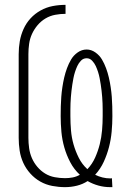

<svg xmlns="http://www.w3.org/2000/svg" viewBox="-20 -763 540 791"><path d="M434 8Q409 8 385.5 1.5Q362 -5 341 -17Q321 -4 297 2Q273 8 248 8Q222 8 195.5 3Q169 -2 146 -15Q123 -28 105 -48Q87 -68 76 -92Q65 -116 61 -142.5Q57 -169 57 -195V-540Q57 -567 61.5 -593Q66 -619 77 -643.5Q88 -668 106 -687.5Q124 -707 147.5 -720Q171 -733 197 -738Q223 -743 250 -743V-706Q229 -706 207.5 -702Q186 -698 167.5 -687Q149 -676 135 -659.5Q121 -643 112 -623.5Q103 -604 100 -582.5Q97 -561 97 -540V-195Q97 -174 100 -152.5Q103 -131 111.5 -111.5Q120 -92 134 -75.5Q148 -59 166 -48Q184 -37 205.5 -33Q227 -29 248 -29Q264 -29 279.5 -32Q295 -35 309 -43Q285 -65 269.5 -94.5Q254 -124 245 -155.5Q236 -187 233 -219.5Q230 -252 230 -285Q230 -305 230.5 -325Q231 -345 232.5 -364.5Q234 -384 237 -404Q240 -424 244.5 -443.5Q249 -463 256 -482Q263 -501 273 -518Q283 -535 300 -547Q317 -559 337 -559Q356 -559 373 -547Q390 -535 400 -518Q410 -501 417 -482Q424 -463 428.5 -443.5Q433 -424 436 -404Q439 -384 440.5 -364.5Q442 -345 442.5 -325Q443 -305 443 -285Q443 -253 440 -220.5Q437 -188 429 -157Q421 -126 407.5 -96.5Q394 -67 372 -43Q386 -36 402 -32Q418 -28 434 -28Q436 -28 437.5 -28Q439 -28 441 -29L443 8ZM340 -66Q360 -87 372 -114Q384 -141 391 -169Q398 -197 400.5 -226.5Q403 -256 403 -285Q403 -298 403 -311Q403 -324 402.5 -337Q402 -350 401 -363Q400 -376 398.5 -389Q397 -402 395 -415Q393 -428 390.5 -441Q388 -454 384 -466.5Q380 -479 374.5 -491Q369 -503 359.5 -513Q350 -523 337 -523Q323 -523 313.5 -513Q304 -503 298.5 -491Q293 -479 289 -466.5Q285 -454 282.5 -441Q280 -428 278 -415Q276 -402 274.5 -389Q273 -376 272 -363Q271 -350 270.5 -337Q270 -324 270 -311Q270 -298 270 -285Q270 -255 272.5 -225.5Q275 -196 283 -168Q291 -140 304.5 -113Q318 -86 340 -66Z"/></svg>

Font: Iosevka Extralight
Style: Regular
Weight: 200
Monospace: yes
Designer: Belleve Invis
Foundry: Belleve Invis
Version: Version 32.0.1; ttfautohint (v1.8.4)